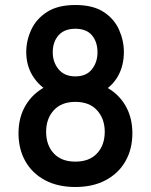

<svg xmlns="http://www.w3.org/2000/svg" viewBox="-20 -734 604 768"><path d="M281.5 14Q210.5 14 159.5 -13.5Q108.5 -41 81.2 -89.5Q54 -138 54 -201Q54 -264.5 82.5 -312.5Q111 -360.5 162 -387.2Q213 -414 281.5 -414Q350 -414 401.5 -387.2Q453 -360.5 481.2 -312.5Q509.5 -264.5 509.5 -201Q509.5 -138 482 -89.5Q454.5 -41 403.2 -13.5Q352 14 281.5 14ZM281.5 -87.5Q337.5 -87.5 368.2 -120.5Q399 -153.5 399 -207Q399 -259 368.2 -292.8Q337.5 -326.5 281.5 -326.5Q225.5 -326.5 195 -292.8Q164.5 -259 164.5 -207Q164.5 -153.5 195 -120.5Q225.5 -87.5 281.5 -87.5ZM281.5 -341Q226.5 -341 182 -364.5Q137.5 -388 111.2 -429.8Q85 -471.5 85 -526Q85 -571.5 105 -615Q125 -658.5 168.2 -686.2Q211.5 -714 281.5 -714Q352 -714 394.5 -686.2Q437 -658.5 456.2 -615Q475.5 -571.5 475.5 -526Q475.5 -471.5 452 -429.8Q428.5 -388 384.8 -364.5Q341 -341 281.5 -341ZM281.5 -428.5Q325.5 -428.5 347.8 -457Q370 -485.5 370 -524.5Q370 -566.5 347.8 -592.8Q325.5 -619 281.5 -619Q237.5 -619 214.2 -592.8Q191 -566.5 191 -524.5Q191 -485.5 214.2 -457Q237.5 -428.5 281.5 -428.5Z"/></svg>

Font: Cabin SemiCondensed SemiBold
Style: Regular
Weight: 600
Width: 4
Designer: Pablo Impallari
Foundry: Pablo Impallari. http://www.impallari.com Igino Marini. http://www.ikern.com
Version: Version 3.001